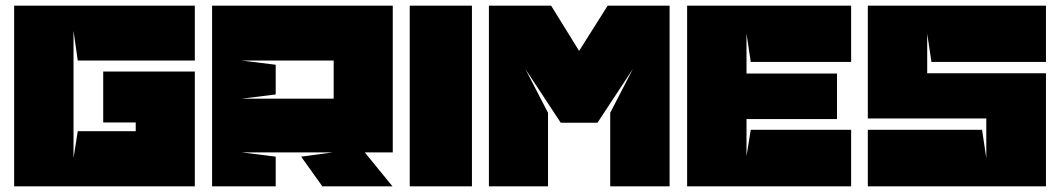

<svg xmlns="http://www.w3.org/2000/svg" viewBox="-20 -659 3749 679"><path d="M255 -445 240 -550V-100L255 -195H460V-226H345V-406H669V0H30V-639H669V-445Z M834 -445 955 -430V-325L834 -310H1160V-445ZM835 -120 955 -105V0H730V-639H1369V-120H1270L1368 0H1120L1045 -105L1156 -120Z M1429 0V-639H1649V0H1429Z M1838 -415 1918 -260V0H1709V-639H1929L2028 -479L2129 -639H2348V0H2138V-260L2218 -415L2093 -225H1963L1838 -415Z M2635 -200H2990V0H2410V-639H2990V-440H2635L2620 -540V-399H2940V-238H2620V-107Z M3049 -639H3679V-440H3274L3259 -540V-400H3679V0H3049V-200H3453L3468 -100V-240H3049V-639Z"/></svg>

Font: Banana Brick
Style: Regular
Weight: 400
Designer: artmaker
Foundry: artmaker
Version: Version 4.000 2011 initial release